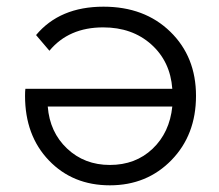

<svg xmlns="http://www.w3.org/2000/svg" viewBox="-20 -550 657 575"><path d="M290 -530Q413 -530 490 -455Q567 -380 567 -263Q567 -146 493.5 -70.5Q420 5 309 5Q198 5 126.5 -69.5Q55 -144 55 -263Q55 -277 56 -284H496Q490 -366 433 -417Q376 -468 289 -468Q186 -468 128 -398L88 -445Q159 -530 290 -530ZM309 -56Q386 -56 437 -104.5Q488 -153 496 -231H123Q129 -154 181 -105Q233 -56 309 -56Z"/></svg>

Font: mBank
Style: Regular
Weight: 400
Designer: Julieta Ulanovsky
Foundry: Julieta Ulanovsky
Version: Version 7.200;PS 007.200;hotconv 1.0.88;makeotf.lib2.5.64775